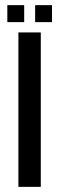

<svg xmlns="http://www.w3.org/2000/svg" viewBox="-20 -726 230 746"><path d="M51.5 0V-600H138.5V0ZM116.5 -640V-706H182V-640ZM8.5 -640V-706H74V-640Z"/></svg>

Font: Big Shoulders Stencil Display SemiBold
Style: Regular
Weight: 600
Designer: Patric King
Foundry: XO Type Co
Version: Version 1.000